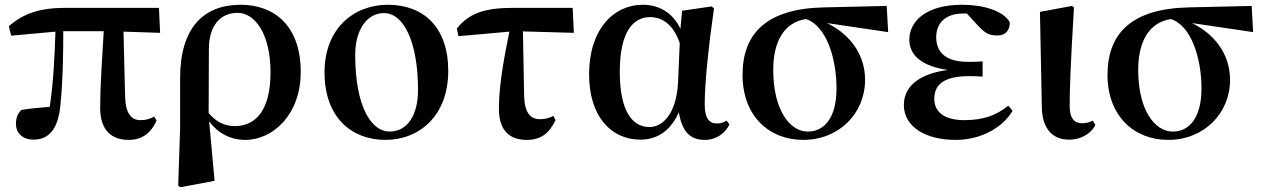

<svg xmlns="http://www.w3.org/2000/svg" viewBox="-20 -572 5309 807"><path d="M521 16C575 16 615 -11 638 -66L628 -82C609 -72 595 -67 570 -67C534 -67 509 -92 506 -161L499 -439L653 -434L648 -539H254C148 -539 78 -515 17 -462L27 -422L213 -439C210 -343 205 -228 189 -123C147 -120 109 -116 70 -110C54 -95 47 -75 47 -52C47 -10 78 15 121 15C191 15 228 -38 235 -143C244 -232 246 -345 246 -441H416C409 -327 401 -207 401 -119C401 -23 450 16 521 16Z M729 208 738 215 882 188 859 -62C894 -14 947 16 1011 16C1128 16 1244 -91 1244 -270C1244 -468 1128 -552 992 -552C836 -552 737 -456 737 -243V-32ZM857 -97 858 -369C859 -462 904 -518 979 -518C1050 -518 1117 -432 1117 -268C1117 -109 1055 -42 967 -42C921 -42 885 -63 857 -97Z M1600 16C1740 16 1864 -83 1864 -274C1864 -458 1760 -552 1610 -552C1468 -552 1344 -453 1344 -268C1344 -76 1460 16 1600 16ZM1617 -19C1542 -19 1473 -121 1473 -342C1473 -446 1522 -517 1594 -517C1676 -517 1737 -398 1737 -193C1737 -92 1695 -19 1617 -19Z M2194 16C2253 16 2288 -11 2315 -67L2306 -85C2289 -76 2272 -71 2250 -71C2211 -71 2186 -95 2183 -166L2178 -440L2392 -434L2387 -539H2138C2013 -539 1951 -515 1900 -452L1907 -420L2121 -439C2101 -340 2077 -220 2077 -115C2077 -20 2125 16 2194 16Z M2672 15C2734 15 2796 -15 2833 -100C2848 -18 2880 16 2943 16C2991 16 3029 -13 3046 -49L3034 -65C3022 -58 3011 -53 2994 -53C2959 -53 2942 -76 2942 -135C2942 -229 2960 -389 2981 -537L2971 -545L2847 -527L2840 -451C2809 -516 2753 -552 2682 -552C2559 -552 2456 -449 2456 -259C2456 -86 2546 15 2672 15ZM2837 -391 2830 -227C2823 -90 2763 -38 2710 -38C2635 -38 2585 -109 2585 -270C2585 -441 2643 -500 2712 -500C2763 -500 2810 -470 2837 -391Z M3356 16C3506 16 3616 -95 3616 -236C3616 -352 3543 -433 3456 -475L3713 -437L3707 -547L3444 -541C3201 -536 3101 -431 3101 -257C3101 -85 3212 16 3356 16ZM3367 -492C3453 -465 3496 -327 3496 -200C3496 -86 3451 -19 3375 -19C3299 -19 3230 -111 3230 -278C3230 -394 3273 -477 3367 -492Z M3996 16C4104 16 4193 -35 4236 -106L4218 -128C4168 -87 4113 -67 4033 -67C3946 -67 3907 -104 3907 -156C3907 -212 3941 -252 4054 -252C4066 -252 4079 -252 4110 -250V-314C4085 -312 4069 -312 4049 -312C3952 -312 3915 -355 3915 -416C3915 -477 3957 -515 4026 -515H4044L4089 -466C4124 -427 4144 -423 4173 -423C4206 -423 4225 -444 4224 -479C4197 -527 4112 -552 4024 -552C3873 -552 3802 -483 3802 -405C3802 -343 3850 -294 3964 -278C3828 -260 3779 -198 3779 -131C3779 -38 3872 16 3996 16Z M4473 15C4529 15 4570 -16 4584 -47L4573 -65C4561 -59 4548 -54 4529 -54C4499 -54 4476 -70 4476 -126C4476 -197 4479 -288 4494 -541L4485 -547L4351 -522L4359 -119C4361 -29 4406 15 4473 15Z M4890 16C5040 16 5150 -95 5150 -236C5150 -352 5077 -433 4990 -475L5247 -437L5241 -547L4978 -541C4735 -536 4635 -431 4635 -257C4635 -85 4746 16 4890 16ZM4901 -492C4987 -465 5030 -327 5030 -200C5030 -86 4985 -19 4909 -19C4833 -19 4764 -111 4764 -278C4764 -394 4807 -477 4901 -492Z"/></svg>

Font: Noto Serif CJK HK
Style: Bold
Weight: 700
Designer: Ryoko NISHIZUKA 西塚涼子 (kana & ideographs); Frank Grießhammer (Latin, Greek & Cyrillic); Wenlong ZHANG 张文龙 (bopomofo); San
Foundry: Adobe
Version: Version 2.001;hotconv 1.1.0;makeotfexe 2.6.0